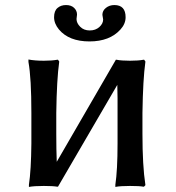

<svg xmlns="http://www.w3.org/2000/svg" viewBox="-20 -737 702 768"><path d="M93.8 -489.3V-499Q119.1 -494.1 155.3 -494.1Q187.5 -494.1 209 -498H211.9L216.8 -491.2V-489.3Q207 -419.9 205.1 -285.2V-203.1Q205.1 -137.7 207 -89.8L443.4 -498H446.3Q465.8 -494.1 500 -494.1Q534.2 -494.1 553.7 -498H556.6L561.5 -491.2V-489.3Q551.8 -419.9 549.8 -285.2V-203.1Q549.8 -73.2 561.5 2V3.9L555.7 9.8H553.7Q539.1 6.8 500 6.8Q460.9 6.8 441.4 10.7V2Q450.2 -56.6 450.2 -163.1V-343.8Q450.2 -372.1 449.2 -397.5L211.9 9.8H209Q192.4 6.8 155.3 6.8Q116.2 6.8 95.7 10.7V2Q104.5 -56.6 105.5 -163.1V-285.2Q105.5 -424.8 93.8 -489.3ZM288.1 -678.7 286.1 -661.1Q286.1 -644.5 300.8 -629.9Q315.4 -615.2 338.9 -615.2Q362.3 -615.2 377.4 -628.9Q392.6 -642.6 392.6 -659.2L389.6 -677.7Q389.6 -694.3 403.8 -705.6Q418 -716.8 437.5 -716.8Q482.4 -716.8 482.4 -668Q482.4 -641.6 461.9 -619.1Q418.9 -571.3 337.9 -571.3Q255.9 -571.3 215.8 -619.1Q196.3 -642.6 196.3 -668Q196.3 -693.4 210 -705.1Q223.6 -716.8 244.1 -716.8Q264.6 -716.8 276.4 -705.6Q288.1 -694.3 288.1 -678.7Z"/></svg>

Font: GenEi LateMin P v2
Style: Medium
Weight: 500
Designer: o_tamon (Modified)
Foundry: o_tamon / Adobe Systems Incorporated / FONT 910 / Philipp H. Poll
Version: Version 2.1;Original Version 1.004